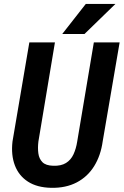

<svg xmlns="http://www.w3.org/2000/svg" viewBox="-20 -921 613 952"><path d="M445.3 -710.9H573.2L489.3 -220.7Q479.5 -149.9 447 -97.4Q414.6 -44.9 360.6 -16.6Q306.6 11.7 233.4 10.3Q163.6 8.8 118.4 -20.5Q73.2 -49.8 53.7 -101.1Q34.2 -152.3 42 -219.7L125.5 -710.9H252.4L170.4 -219.2Q166.5 -187 170.2 -160.4Q173.8 -133.8 190.4 -116.9Q207 -100.1 243.7 -99.1Q282.7 -97.7 307.1 -112.8Q331.5 -127.9 344.5 -156Q357.4 -184.1 362.8 -219.2ZM288.6 -752.4 405.3 -901.4H552.2L398.9 -752.4Z"/></svg>

Font: Roboto Condensed SemiBold
Style: Italic
Weight: 600
Italic angle: -12°
Designer: Christian Robertson
Foundry: Google
Version: Version 3.008; 2023